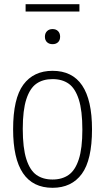

<svg xmlns="http://www.w3.org/2000/svg" viewBox="-20 -886 501 915"><path d="M42.5 -270Q42.5 -416.5 91.2 -482.5Q140 -548.5 230.5 -548.5Q418.5 -548.5 418.5 -270Q418.5 -123.5 369.8 -57.2Q321 9 230.5 9Q42.5 9 42.5 -270ZM372.5 -268Q372.5 -359 355.5 -412Q338.5 -465 307.5 -487Q276.5 -509 230.5 -509Q184.5 -509 153.5 -487.2Q122.5 -465.5 105.5 -413.2Q88.5 -361 88.5 -272Q88.5 -181 105.5 -127.8Q122.5 -74.5 153.5 -52.5Q184.5 -30.5 230.5 -30.5Q276 -30.5 307.2 -52.5Q338.5 -74.5 355.5 -126.8Q372.5 -179 372.5 -268ZM194 -711Q194 -727.5 204 -737.5Q214 -747.5 230.5 -747.5Q247 -747.5 256.8 -737.5Q266.5 -727.5 266.5 -711Q266.5 -694.5 256.8 -685Q247 -675.5 230.5 -675.5Q214 -675.5 204 -685Q194 -694.5 194 -711ZM102 -831V-866H358.5V-831Z"/></svg>

Font: Encode Sans Condensed ExLight
Style: Regular
Weight: 275
Width: 3
Designer: Multiple Designers
Foundry: Impallari Type
Version: Version 2.000